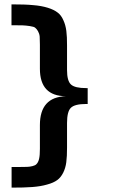

<svg xmlns="http://www.w3.org/2000/svg" viewBox="-20 -773 519 881"><path d="M33.2 87.9C109.4 87.9 156.7 85.4 196.3 73.7C216.3 68.4 231.4 61.5 242.7 53.2C264.6 37.6 279.8 6.3 284.2 -28.8C286.6 -46.9 287.6 -69.3 287.6 -96.2V-209C287.6 -243.7 293.5 -267.1 305.2 -278.3C316.9 -290 340.3 -295.9 376 -295.9H382.3V-368.7H376C341.3 -368.7 317.9 -374 305.7 -385.3C293.5 -396.5 287.6 -418.5 287.6 -451.7V-564C287.6 -618.2 284.7 -649.9 271 -679.7C264.6 -694.8 255.9 -707 244.6 -715.3C223.1 -732.4 183.1 -745.6 131.8 -749.5C106.4 -752 74.7 -752.9 37.1 -752.9H32.7V-657.2H33.2C56.6 -657.2 73.2 -657.2 83 -656.7C93.3 -656.2 104.5 -655.3 117.2 -653.3C129.9 -651.4 138.2 -648.9 141.6 -645.5C149.4 -639.6 160.6 -624 162.1 -605C162.6 -595.7 163.1 -583.5 163.1 -567.9V-457.5C163.1 -374 202.6 -332 282.2 -331.5C202.6 -329.1 163.1 -284.7 163.1 -199.2V-90.3C163.1 -50.3 158.7 -30.3 146 -18.6C139.6 -12.2 120.6 -7.8 104.5 -7.3C96.7 -6.8 85.4 -6.8 70.8 -6.8H33.2V87.9Z"/></svg>

Font: Ride
Style: Bold
Weight: 700
Version: Version 3.000